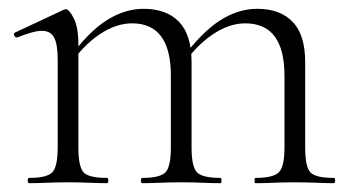

<svg xmlns="http://www.w3.org/2000/svg" viewBox="-20 -416 800 436"><path d="M560 0Q558 0 558 -6Q558 -12 560 -12Q601 -12 613.5 -25Q626 -38 626 -81V-244Q626 -363 537 -363Q500 -363 462.5 -337.5Q425 -312 396 -269L392 -281Q438 -343 479.5 -369.5Q521 -396 564 -396Q616 -396 644.5 -366.5Q673 -337 673 -275V-81Q673 -38 684.5 -25Q696 -12 738 -12Q741 -12 741 -6Q741 0 738 0Q721 0 698 -1Q675 -2 649 -2Q624 -2 601 -1Q578 0 560 0ZM303 0Q300 0 300 -6Q300 -12 303 -12Q344 -12 356 -25Q368 -38 368 -81V-244Q368 -363 280 -363Q243 -363 205.5 -337.5Q168 -312 139 -269L135 -281Q180 -343 221.5 -369.5Q263 -396 306 -396Q358 -396 386.5 -366.5Q415 -337 415 -275V-81Q415 -38 427 -25Q439 -12 481 -12Q483 -12 483 -6Q483 0 481 0Q463 0 440.5 -1Q418 -2 392 -2Q367 -2 343.5 -1Q320 0 303 0ZM46 0Q43 0 43 -6Q43 -12 46 -12Q87 -12 99 -25Q111 -38 111 -81V-281Q111 -315 103 -330.5Q95 -346 75 -346Q65 -346 51 -342Q37 -338 19 -331Q15 -330 12.5 -335Q10 -340 14 -342L125 -394Q127 -395 130 -395Q137 -395 147.5 -374.5Q158 -354 158 -315V-81Q158 -38 169.5 -25Q181 -12 223 -12Q226 -12 226 -6Q226 0 223 0Q206 0 183 -1Q160 -2 135 -2Q110 -2 86.5 -1Q63 0 46 0Z"/></svg>

Font: Cormorant Garamond Light Light
Style: Regular
Weight: 300
Version: Version 4.001